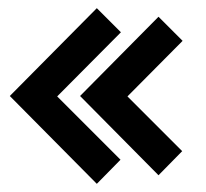

<svg xmlns="http://www.w3.org/2000/svg" viewBox="-20 -573 504 470"><path d="M217 -123 4 -338 217 -553 276 -494 120 -337 275 -182ZM368 -144 176 -338 368 -532 427 -473 292 -337 426 -203Z"/></svg>

Font: Kreon Medium
Style: Regular
Weight: 500
Version: Version 2.002